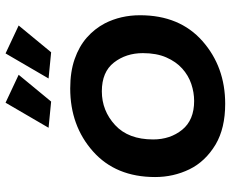

<svg xmlns="http://www.w3.org/2000/svg" viewBox="-88 -718 811 674"><g transform="rotate(-90 317.0 -380.5)"><path d="M298 -606 206 -615 294 -766 392 -720ZM471 -606 379 -615 467 -766 565 -720ZM290 5Q204.5 5 147.5 -28.5Q87.5 -64.5 60.2 -120.5Q33 -176.5 33 -241Q33 -379 123 -459Q213 -539 344 -539Q402.5 -539 447 -523.5Q491.5 -508 522.5 -480.8Q553.5 -453.5 572.5 -417.5Q601 -361.5 601 -294Q601 -155 510.5 -75Q420 5 290 5ZM300 -104Q330 -104 359.8 -114Q389.5 -124 413.8 -145.8Q438 -167.5 453 -201.8Q468 -236 468 -284Q468 -343 435 -385.5Q402 -428 334 -428Q266 -428 215.5 -381.5Q165 -335 165 -248Q165 -188 199 -146Q233 -104 300 -104Z"/></g></svg>

Font: Argentum Sans Medium
Style: Italic
Weight: 500
Italic angle: -11°
Designer: Julieta Ulanovsky (font), Cristiano Sobral (main changes and remaster)
Foundry: Julieta Ulanovsky (font), Cristiano Sobral (main changes and remaster)
Version: Version 2.007;June 15, 2022;FontCreator 14.0.0.2814 64-bit; 